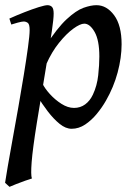

<svg xmlns="http://www.w3.org/2000/svg" viewBox="-25 -477 526 741"><path d="M444.3 -306.2Q444.3 -254.4 429 -197.3Q413.6 -140.1 383.8 -88.4Q369.1 -62.5 348.6 -37.6Q328.1 -12.7 303.5 3.7Q278.8 20 251.5 20Q228.5 20 205.1 1Q181.6 -18.1 159.4 -47.1Q137.2 -76.2 118.7 -106.9L138.7 -154.8Q147.5 -136.2 167.2 -114.3Q187 -92.3 211.9 -76.4Q236.8 -60.5 260.7 -60.5Q285.2 -60.5 303.7 -74.2Q322.3 -87.9 333.5 -111.8Q349.6 -146 354 -186.3Q358.4 -226.6 358.4 -258.8Q358.4 -321.8 340.1 -353.8Q321.8 -385.7 300.3 -385.7Q284.7 -385.7 258.1 -366.5Q231.4 -347.2 202.9 -311.8Q174.3 -276.4 153.3 -228.5L150.4 -298.8Q195.8 -369.1 232.2 -402.8Q268.6 -436.5 297.1 -446.8Q325.7 -457 347.2 -457Q386.7 -457 415.5 -418.2Q444.3 -379.4 444.3 -306.2ZM182.1 -424.8Q182.1 -403.8 175 -356.4Q168 -309.1 153.6 -223.6Q139.2 -138.2 117.2 -2.9Q101.1 97.7 97.2 148.2Q93.3 198.7 98.1 211.9Q88.9 214.4 71.5 220.7Q54.2 227.1 37.1 233.6Q20 240.2 11.7 244.1L-5.4 228.5Q-2.9 210 4.9 165.5Q12.7 121.1 23.4 61.5Q34.2 2 45.7 -63Q57.1 -127.9 66.9 -188.2Q76.7 -248.5 83 -294.7Q89.4 -340.8 89.4 -361.3Q89.4 -383.8 82 -388.9Q74.7 -394 66.4 -394Q59.6 -394 43.2 -389.6Q26.9 -385.3 18.6 -382.3L11.2 -405.3Q39.1 -418 69.6 -429.9Q100.1 -441.9 124.5 -449.5Q148.9 -457 158.2 -457Q168.9 -457 175.5 -450.4Q182.1 -443.8 182.1 -424.8Z"/></svg>

Font: Gentium Book Plus
Style: Italic
Weight: 400
Italic angle: -8°
Designer: Victor Gaultney, Annie Olsen, Iska Routamaa, Becca Hirsbrunner
Foundry: SIL International
Version: Version 6.101